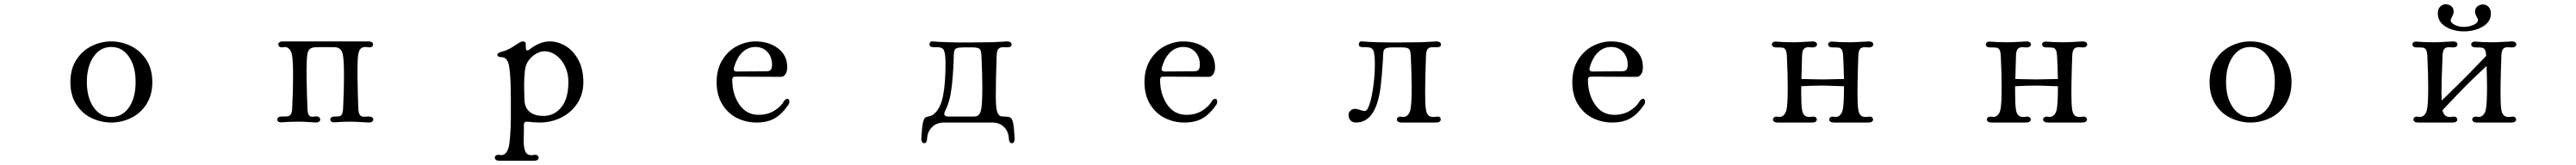

<svg xmlns="http://www.w3.org/2000/svg" viewBox="-20 -574 12040 773"><path d="M309 -189Q309 -251 337 -294Q365 -337 408.5 -358.5Q452 -380 500 -380Q548 -380 592 -358.5Q636 -337 664 -294Q692 -251 692 -189Q692 -128 664 -85Q636 -42 592 -21Q548 0 500 0Q452 0 408 -21Q364 -42 336.5 -85Q309 -128 309 -189ZM614 -190Q614 -263 582.5 -308.5Q551 -354 500 -354Q449 -354 417.5 -308.5Q386 -263 386 -190Q386 -117 417.5 -71.5Q449 -26 500 -26Q552 -26 583 -71Q614 -116 614 -190Z M1294 -28Q1318 -28 1326.5 -29.5Q1335 -31 1340 -39.5Q1345 -48 1346 -69Q1350 -151 1350 -217Q1350 -296 1344 -321Q1340 -338 1329.5 -347Q1319 -356 1304 -353L1298 -352Q1290 -352 1285.5 -356Q1281 -360 1281 -366Q1281 -372 1286.5 -376Q1292 -380 1302 -380H1703Q1713 -380 1718.5 -376Q1724 -372 1724 -366Q1724 -360 1719.5 -356Q1715 -352 1707 -352L1701 -353L1689 -354Q1674 -354 1666 -346Q1658 -338 1655 -321Q1651 -298 1651 -243Q1651 -205 1653 -127Q1655 -85 1655 -67Q1656 -43 1662.5 -35Q1669 -27 1683 -27Q1692 -27 1698 -28H1704Q1715 -28 1720 -24Q1725 -20 1725 -14Q1725 -8 1719.5 -4Q1714 0 1705 0Q1698 0 1667.5 -2Q1637 -4 1617 -4Q1577 -4 1545 -1H1542Q1533 -1 1528.5 -4.5Q1524 -8 1524 -14Q1524 -20 1529 -24Q1534 -28 1542 -28Q1560 -28 1567 -29.5Q1574 -31 1578.5 -39.5Q1583 -48 1584 -69Q1588 -151 1588 -217Q1588 -296 1582 -321Q1575 -353 1542 -353H1463Q1441 -353 1431 -346.5Q1421 -340 1417 -321Q1413 -298 1413 -243Q1413 -205 1415 -127Q1417 -85 1417 -67Q1418 -44 1423.5 -35.5Q1429 -27 1439 -27Q1447 -27 1450 -28L1457 -29Q1467 -29 1472 -24.5Q1477 -20 1477 -14Q1477 -8 1471.5 -4Q1466 0 1457 0Q1451 0 1425 -2Q1399 -4 1379 -4Q1329 -4 1297 -1H1294Q1285 -1 1280.5 -4.5Q1276 -8 1276 -14Q1276 -20 1281 -24Q1286 -28 1294 -28Z M2326 -332Q2355 -338 2393 -365Q2396 -367 2406.5 -373.5Q2417 -380 2424 -380Q2438 -380 2438 -368V-350Q2438 -338 2445 -338Q2450 -338 2455 -342Q2503 -380 2550 -380Q2588 -380 2624 -358.5Q2660 -337 2683.5 -293.5Q2707 -250 2707 -189Q2707 -133 2679 -90Q2651 -47 2604 -23.5Q2557 0 2503 0Q2475 0 2445 -4H2443Q2429 -4 2429 10V39L2428 87Q2428 117 2435.5 135Q2443 153 2464 153Q2471 153 2475 152L2481 151Q2489 151 2493.5 155Q2498 159 2498 165Q2498 171 2492.5 175Q2487 179 2477 179H2314Q2304 179 2298.5 175Q2293 171 2293 165Q2293 158 2299 154Q2305 150 2316 152Q2355 159 2362 91Q2368 37 2368 -24V-109Q2368 -215 2360.5 -260.5Q2353 -306 2326 -306Q2316 -306 2310.5 -309Q2305 -312 2305 -317Q2305 -321 2310.5 -325.5Q2316 -330 2326 -332ZM2521 -31Q2571 -31 2604 -71.5Q2637 -112 2637 -190Q2637 -232 2620.5 -265Q2604 -298 2578.5 -316Q2553 -334 2525 -334Q2508 -334 2487.5 -323Q2467 -312 2452 -292Q2437 -272 2434 -246Q2430 -211 2430 -176L2431 -125L2432 -103Q2433 -70 2455.5 -50.5Q2478 -31 2521 -31Z M3511 -380Q3574 -380 3617 -347.5Q3660 -315 3660 -259Q3660 -238 3651.5 -226Q3643 -214 3631 -214L3418 -215Q3403 -215 3403 -201Q3403 -133 3436 -84.5Q3469 -36 3526 -36Q3568 -36 3599 -55Q3630 -74 3644 -99Q3652 -111 3660 -111Q3670 -111 3670 -98Q3670 -88 3664 -81Q3636 -40 3602 -20Q3568 0 3516 0Q3468 0 3425.5 -21Q3383 -42 3356.5 -85Q3330 -128 3330 -189Q3330 -250 3357 -293.5Q3384 -337 3426 -358.5Q3468 -380 3511 -380ZM3410 -251Q3410 -239 3424 -239L3561 -240Q3579 -240 3584 -248.5Q3589 -257 3589 -270Q3589 -307 3567.5 -330.5Q3546 -354 3511 -354Q3477 -354 3450.5 -329Q3424 -304 3411 -256Q3410 -254 3410 -251Z M4293 8Q4296 -8 4300 -16Q4304 -24 4311 -26Q4317 -28 4326 -30Q4335 -32 4341 -36Q4376 -62 4388 -123Q4400 -184 4400 -274Q4400 -319 4393.5 -336Q4387 -353 4361 -353H4348Q4336 -353 4330.5 -355.5Q4325 -358 4325 -367Q4325 -373 4329 -377Q4333 -381 4340 -380Q4397 -375 4502 -375L4601 -376Q4621 -376 4651.5 -378Q4682 -380 4689 -380Q4698 -380 4703.5 -376Q4709 -372 4709 -366Q4709 -356 4700.5 -354Q4692 -352 4682.5 -352.5Q4673 -353 4670 -353Q4654 -353 4647 -344.5Q4640 -336 4639 -313Q4635 -201 4635 -121Q4635 -89 4637.5 -69Q4640 -49 4648 -37Q4653 -31 4659 -29.5Q4665 -28 4676 -28Q4698 -28 4705.5 -21.5Q4713 -15 4717 8Q4720 27 4721 45Q4722 63 4723 72V75Q4723 86 4719.5 91.5Q4716 97 4710 97Q4697 97 4696 74Q4694 41 4673 20.5Q4652 0 4618 0H4393Q4359 0 4337.5 21Q4316 42 4314 74Q4313 97 4300 97Q4294 97 4290 90.5Q4286 84 4287 72Q4288 63 4289 45Q4290 27 4293 8ZM4394 -41Q4394 -28 4414 -28H4527Q4538 -28 4544.5 -29.5Q4551 -31 4556 -37Q4563 -45 4566 -59Q4572 -84 4572 -163Q4572 -229 4568 -311Q4567 -339 4558.5 -345.5Q4550 -352 4525 -352H4484Q4462 -352 4452 -348Q4442 -344 4440 -331Q4438 -317 4438 -295Q4436 -229 4429 -168Q4421 -99 4399 -56Q4394 -46 4394 -41Z M5511 -380Q5574 -380 5617 -347.5Q5660 -315 5660 -259Q5660 -238 5651.5 -226Q5643 -214 5631 -214L5418 -215Q5403 -215 5403 -201Q5403 -133 5436 -84.5Q5469 -36 5526 -36Q5568 -36 5599 -55Q5630 -74 5644 -99Q5652 -111 5660 -111Q5670 -111 5670 -98Q5670 -88 5664 -81Q5636 -40 5602 -20Q5568 0 5516 0Q5468 0 5425.5 -21Q5383 -42 5356.5 -85Q5330 -128 5330 -189Q5330 -250 5357 -293.5Q5384 -337 5426 -358.5Q5468 -380 5511 -380ZM5410 -251Q5410 -239 5424 -239L5561 -240Q5579 -240 5584 -248.5Q5589 -257 5589 -270Q5589 -307 5567.5 -330.5Q5546 -354 5511 -354Q5477 -354 5450.5 -329Q5424 -304 5411 -256Q5410 -254 5410 -251Z M6608 -376Q6628 -376 6658.5 -378Q6689 -380 6696 -380Q6705 -380 6710.5 -376Q6716 -372 6716 -366Q6716 -356 6707.5 -354Q6699 -352 6689.5 -352.5Q6680 -353 6677 -353Q6661 -353 6654 -344.5Q6647 -336 6646 -313Q6642 -211 6642 -137Q6642 -82 6646 -59Q6649 -42 6657 -34Q6665 -26 6680 -26Q6686 -26 6691 -27Q6696 -28 6700 -28Q6715 -28 6715 -14Q6715 -8 6709.5 -4Q6704 0 6694 0H6611H6531Q6521 0 6515.5 -4Q6510 -8 6510 -14Q6510 -21 6516 -25Q6522 -29 6533 -27Q6548 -24 6558.5 -33Q6569 -42 6573 -59Q6579 -84 6579 -163Q6579 -229 6575 -311Q6574 -339 6565.5 -345.5Q6557 -352 6532 -352H6491Q6469 -352 6459 -348Q6449 -344 6447 -331Q6445 -319 6445 -297Q6439 -206 6434 -168Q6413 0 6319 0Q6302 0 6293 -10Q6284 -20 6284 -36Q6284 -47 6292.5 -55.5Q6301 -64 6315 -64Q6324 -64 6338 -59Q6352 -54 6358 -54Q6367 -54 6373 -64Q6388 -92 6397.5 -153.5Q6407 -215 6407 -274Q6407 -319 6400.5 -336Q6394 -353 6368 -353H6355Q6343 -353 6337.5 -355.5Q6332 -358 6332 -367Q6332 -373 6336 -377Q6340 -381 6347 -380Q6404 -375 6509 -375Z M7511 -380Q7574 -380 7617 -347.5Q7660 -315 7660 -259Q7660 -238 7651.5 -226Q7643 -214 7631 -214L7418 -215Q7403 -215 7403 -201Q7403 -133 7436 -84.5Q7469 -36 7526 -36Q7568 -36 7599 -55Q7630 -74 7644 -99Q7652 -111 7660 -111Q7670 -111 7670 -98Q7670 -88 7664 -81Q7636 -40 7602 -20Q7568 0 7516 0Q7468 0 7425.5 -21Q7383 -42 7356.5 -85Q7330 -128 7330 -189Q7330 -250 7357 -293.5Q7384 -337 7426 -358.5Q7468 -380 7511 -380ZM7410 -251Q7410 -239 7424 -239L7561 -240Q7579 -240 7584 -248.5Q7589 -257 7589 -270Q7589 -307 7567.5 -330.5Q7546 -354 7511 -354Q7477 -354 7450.5 -329Q7424 -304 7411 -256Q7410 -254 7410 -251Z M8719 -28Q8727 -28 8731.5 -24Q8736 -20 8736 -14Q8736 -8 8730.5 -4Q8725 0 8715 0H8632H8552Q8542 0 8536.5 -4Q8531 -8 8531 -14Q8531 -21 8537 -25Q8543 -29 8554 -27Q8569 -24 8579.5 -33Q8590 -42 8594 -59Q8600 -85 8600 -170L8565 -171Q8523 -173 8502 -173Q8453 -173 8400 -170V-138Q8400 -83 8404 -59Q8407 -42 8415 -34Q8423 -26 8438 -26Q8445 -26 8450 -27L8456 -28Q8464 -28 8468.5 -24Q8473 -20 8473 -14Q8473 -8 8467.5 -4Q8462 0 8452 0H8369H8289Q8279 0 8273.5 -4Q8268 -8 8268 -14Q8268 -21 8274 -25Q8280 -29 8291 -27Q8306 -24 8316.5 -33Q8327 -42 8331 -59Q8337 -84 8337 -163Q8337 -229 8333 -311Q8332 -332 8327 -340.5Q8322 -349 8313.5 -350.5Q8305 -352 8281 -352Q8273 -352 8268 -356Q8263 -360 8263 -366Q8263 -372 8268.5 -376Q8274 -380 8284 -379Q8315 -376 8366 -376Q8386 -376 8416.5 -378Q8447 -380 8454 -380Q8463 -380 8468.5 -376Q8474 -372 8474 -366Q8474 -359 8467 -355Q8460 -351 8447 -352L8435 -353Q8419 -353 8412 -344.5Q8405 -336 8404 -313L8401 -204Q8471 -202 8504 -202Q8532 -202 8600 -204Q8598 -282 8596 -311Q8595 -332 8590 -340.5Q8585 -349 8576.5 -350.5Q8568 -352 8544 -352Q8536 -352 8531 -356Q8526 -360 8526 -366Q8526 -372 8531.5 -376Q8537 -380 8547 -379Q8578 -376 8629 -376Q8649 -376 8679.5 -378Q8710 -380 8717 -380Q8726 -380 8731.5 -376Q8737 -372 8737 -366Q8737 -359 8730 -355Q8723 -351 8710 -352L8698 -353Q8682 -353 8675 -344.5Q8668 -336 8667 -313Q8667 -295 8665 -253Q8663 -175 8663 -137Q8663 -82 8667 -59Q8670 -42 8678 -34Q8686 -26 8701 -26Q8708 -26 8713 -27Z M9719 -28Q9727 -28 9731.5 -24Q9736 -20 9736 -14Q9736 -8 9730.5 -4Q9725 0 9715 0H9632H9552Q9542 0 9536.5 -4Q9531 -8 9531 -14Q9531 -21 9537 -25Q9543 -29 9554 -27Q9569 -24 9579.5 -33Q9590 -42 9594 -59Q9600 -85 9600 -170L9565 -171Q9523 -173 9502 -173Q9453 -173 9400 -170V-138Q9400 -83 9404 -59Q9407 -42 9415 -34Q9423 -26 9438 -26Q9445 -26 9450 -27L9456 -28Q9464 -28 9468.5 -24Q9473 -20 9473 -14Q9473 -8 9467.5 -4Q9462 0 9452 0H9369H9289Q9279 0 9273.5 -4Q9268 -8 9268 -14Q9268 -21 9274 -25Q9280 -29 9291 -27Q9306 -24 9316.5 -33Q9327 -42 9331 -59Q9337 -84 9337 -163Q9337 -229 9333 -311Q9332 -332 9327 -340.5Q9322 -349 9313.5 -350.5Q9305 -352 9281 -352Q9273 -352 9268 -356Q9263 -360 9263 -366Q9263 -372 9268.5 -376Q9274 -380 9284 -379Q9315 -376 9366 -376Q9386 -376 9416.5 -378Q9447 -380 9454 -380Q9463 -380 9468.5 -376Q9474 -372 9474 -366Q9474 -359 9467 -355Q9460 -351 9447 -352L9435 -353Q9419 -353 9412 -344.5Q9405 -336 9404 -313L9401 -204Q9471 -202 9504 -202Q9532 -202 9600 -204Q9598 -282 9596 -311Q9595 -332 9590 -340.5Q9585 -349 9576.5 -350.5Q9568 -352 9544 -352Q9536 -352 9531 -356Q9526 -360 9526 -366Q9526 -372 9531.5 -376Q9537 -380 9547 -379Q9578 -376 9629 -376Q9649 -376 9679.5 -378Q9710 -380 9717 -380Q9726 -380 9731.5 -376Q9737 -372 9737 -366Q9737 -359 9730 -355Q9723 -351 9710 -352L9698 -353Q9682 -353 9675 -344.5Q9668 -336 9667 -313Q9667 -295 9665 -253Q9663 -175 9663 -137Q9663 -82 9667 -59Q9670 -42 9678 -34Q9686 -26 9701 -26Q9708 -26 9713 -27Z M10309 -189Q10309 -251 10337 -294Q10365 -337 10408.5 -358.5Q10452 -380 10500 -380Q10548 -380 10592 -358.5Q10636 -337 10664 -294Q10692 -251 10692 -189Q10692 -128 10664 -85Q10636 -42 10592 -21Q10548 0 10500 0Q10452 0 10408 -21Q10364 -42 10336.5 -85Q10309 -128 10309 -189ZM10614 -190Q10614 -263 10582.5 -308.5Q10551 -354 10500 -354Q10449 -354 10417.5 -308.5Q10386 -263 10386 -190Q10386 -117 10417.5 -71.5Q10449 -26 10500 -26Q10552 -26 10583 -71Q10614 -116 10614 -190Z M11376 -511Q11376 -532 11387 -543Q11398 -554 11413 -554Q11428 -554 11439 -545Q11450 -536 11450 -520Q11450 -510 11443 -497Q11436 -484 11436 -480Q11436 -467 11455 -457.5Q11474 -448 11497 -448Q11522 -448 11543 -457.5Q11564 -467 11564 -481Q11564 -484 11557 -496.5Q11550 -509 11550 -520Q11550 -535 11561 -544Q11572 -553 11587 -553Q11602 -553 11613 -542Q11624 -531 11624 -510Q11624 -472 11586 -449.5Q11548 -427 11498 -427Q11448 -427 11412 -449.5Q11376 -472 11376 -511ZM11725 -28Q11733 -28 11737.5 -24Q11742 -20 11742 -14Q11742 -8 11736.5 -4Q11731 0 11721 0H11638H11558Q11548 0 11542.5 -4Q11537 -8 11537 -14Q11537 -21 11543 -25Q11549 -29 11560 -27Q11575 -24 11585.5 -33Q11596 -42 11600 -59Q11606 -84 11606 -164Q11606 -201 11604 -265Q11546 -211 11512 -177Q11478 -143 11398 -58Q11404 -26 11432 -26Q11440 -26 11444 -27L11450 -28Q11458 -28 11462.5 -24Q11467 -20 11467 -14Q11467 -8 11461.5 -4Q11456 0 11446 0H11363H11283Q11273 0 11267.5 -4Q11262 -8 11262 -14Q11262 -21 11268 -25Q11274 -29 11285 -27Q11300 -24 11310.5 -33Q11321 -42 11325 -59Q11331 -84 11331 -163Q11331 -229 11327 -311Q11326 -332 11321 -340.5Q11316 -349 11307.5 -350.5Q11299 -352 11275 -352Q11267 -352 11262 -356Q11257 -360 11257 -366Q11257 -372 11262.5 -376Q11268 -380 11278 -379Q11310 -376 11360 -376Q11380 -376 11410.5 -378Q11441 -380 11448 -380Q11457 -380 11462.5 -376Q11468 -372 11468 -366Q11468 -359 11461 -355Q11454 -351 11441 -352L11429 -353Q11413 -353 11406 -344.5Q11399 -336 11398 -313Q11393 -188 11393 -140L11394 -103Q11424 -131 11490 -197Q11507 -213 11571 -280L11602 -312Q11601 -333 11596 -341Q11591 -349 11582.5 -350.5Q11574 -352 11550 -352Q11542 -352 11537 -356Q11532 -360 11532 -366Q11532 -372 11537.5 -376Q11543 -380 11553 -379Q11585 -376 11635 -376Q11655 -376 11685.5 -378Q11716 -380 11723 -380Q11732 -380 11737.5 -376Q11743 -372 11743 -366Q11743 -359 11736 -355Q11729 -351 11716 -352L11704 -353Q11688 -353 11681 -344.5Q11674 -336 11673 -313Q11673 -295 11671 -253Q11669 -175 11669 -137Q11669 -82 11673 -59Q11676 -42 11684 -34Q11692 -26 11707 -26Q11714 -26 11719 -27Z"/></svg>

Font: Hina Mincho
Style: Regular
Weight: 400
Designer: satsuyako
Foundry: satsuyako
Version: Version 1.100